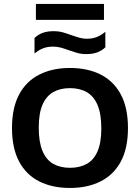

<svg xmlns="http://www.w3.org/2000/svg" viewBox="-20 -948 712 976"><path d="M335.5 7.5Q246.5 7.5 180.2 -25.5Q114 -58.5 77.5 -126.2Q41 -194 41 -297Q41 -400.5 77.5 -468.2Q114 -536 180.5 -569.2Q247 -602.5 335.5 -602.5Q425 -602.5 491.2 -569.2Q557.5 -536 594 -468.2Q630.5 -400.5 630.5 -297Q630.5 -194 594 -126.5Q557.5 -59 491 -25.8Q424.5 7.5 335.5 7.5ZM335.5 -95Q385.5 -95 421.2 -115Q457 -135 476 -179.2Q495 -223.5 495 -295Q495 -369 475.8 -414.2Q456.5 -459.5 420.8 -479.8Q385 -500 335.5 -500Q286.5 -500 251 -480Q215.5 -460 196.2 -416Q177 -372 177 -300Q177 -225.5 196 -180.5Q215 -135.5 250.5 -115.2Q286 -95 335.5 -95ZM418.5 -673Q392.5 -673 370.5 -679.5Q348.5 -686 327.5 -693.5Q308.5 -700.5 289.5 -705.8Q270.5 -711 250.5 -711Q221 -711 199.2 -702.5Q177.5 -694 155.5 -676V-755Q174 -772.5 197.2 -781Q220.5 -789.5 252.5 -789.5Q278.5 -789.5 300.8 -783.2Q323 -777 343.5 -769Q363 -762.5 381.8 -756.8Q400.5 -751 420.5 -751Q450 -751 472 -759.8Q494 -768.5 515.5 -786.5V-707.5Q497 -690 473.8 -681.5Q450.5 -673 418.5 -673ZM162.5 -847V-928H508.5V-847Z"/></svg>

Font: Encode Sans SC SemiBold
Style: Regular
Weight: 600
Version: Version 3.002